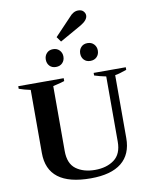

<svg xmlns="http://www.w3.org/2000/svg" viewBox="-117 -1225 1036 1319"><g transform="rotate(-10 401.0 -565.5)"><path d="M344 -986 458 -1106Q487 -1141 521 -1141Q545 -1141 557.5 -1127.5Q570 -1114 570 -1098Q570 -1066 521 -1037L369 -951ZM244 -847Q244 -873 260.5 -891Q277 -909 305 -909Q333 -909 350 -891Q367 -873 367 -847Q367 -820 350 -802.5Q333 -785 305 -785Q277 -785 260.5 -802.5Q244 -820 244 -847ZM484 -847Q484 -873 500.5 -891Q517 -909 545 -909Q573 -909 590 -891Q607 -873 607 -847Q607 -820 590 -802.5Q573 -785 545 -785Q517 -785 500.5 -802.5Q484 -820 484 -847ZM106 -220V-660Q62 -669 26 -682V-700H343V-680Q323 -673 284 -664L263 -659V-206Q263 -118 314.5 -80Q366 -42 447 -42Q528 -42 580.5 -81Q633 -120 633 -206V-661Q588 -670 552 -682V-700H776V-682Q723 -663 695 -659V-220Q695 -107 622.5 -48.5Q550 10 408 10Q106 10 106 -220Z"/></g></svg>

Font: Trirong
Style: Bold
Weight: 700
Designer: Katatrad Team
Foundry: CadsonDemak
Version: Version 1.001